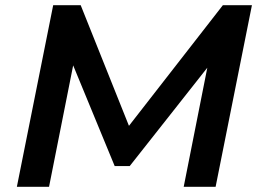

<svg xmlns="http://www.w3.org/2000/svg" viewBox="-20 -720 1003 740"><path d="M951 -700 811 0H688L779 -459L480 -80H422L262 -468L169 0H45L185 -700H291L477 -235L839 -700Z"/></svg>

Font: Montserrat Alternates SemiBold
Style: Italic
Weight: 600
Italic angle: -11.3°
Designer: Julieta Ulanovsky
Foundry: Julieta Ulanovsky
Version: Version 7.200